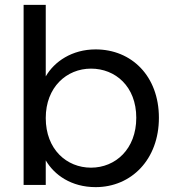

<svg xmlns="http://www.w3.org/2000/svg" viewBox="-20 -760 716 789"><path d="M540 -276C540 -147 454 -71 354 -71C254 -71 168 -146 168 -275C168 -402 254 -478 354 -478C454 -478 540 -405 540 -276ZM168 0V-101C203 -41 273 9 373 9C520 9 633 -105 633 -276C633 -447 521 -557 373 -557C276 -557 203 -507 168 -446V-740H77V0Z"/></svg>

Font: Matrixport Regular
Style: Regular
Weight: 400
Designer: Ninad Kale (Devanagari), Jonny Pinhorn (Latin)
Foundry: Indian Type Foundry
Version: Version 3.200;PS 1.000;hotconv 16.6.54;makeotf.lib2.5.65590